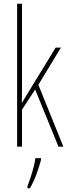

<svg xmlns="http://www.w3.org/2000/svg" viewBox="-20 -780 364 1021"><path d="M97 -361Q97 -326 97 -296.5Q97 -267 96 -233H97Q107 -250 113 -260.5Q119 -271 128 -285L276 -527H304L184 -329L317 0H291L167 -304L97 -197V0H71V-760H97ZM198 71Q189 105 174 146Q159 187 139 221H126V211Q133 193 142 165.5Q151 138 158.5 109.5Q166 81 168 61H198Z"/></svg>

Font: Noto Sans Lao UI ExtCond Thin
Style: Regular
Weight: 100
Width: 2
Designer: Monotype Design Team
Foundry: Monotype Imaging Inc.
Version: Version 2.000; ttfautohint (v1.8.4.7-5d5b)